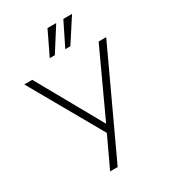

<svg xmlns="http://www.w3.org/2000/svg" viewBox="-221 -1036 1016 1145"><g transform="rotate(-30 287.5 -463.5)"><path d="M191 0 296 -224 295 -198 7 -705H62L312 -259H313L519 -705H571L243 0ZM217 -765 295 -927H355L252 -765ZM324 -765 404 -927H464L359 -765Z"/></g></svg>

Font: Nunito Sans 7pt SemiCondensed ExtraLight
Style: Regular
Weight: 250
Width: 4
Designer: Vernon Adams
Foundry: Vernon Adams
Version: Version 3.101;gftools[0.9.27]